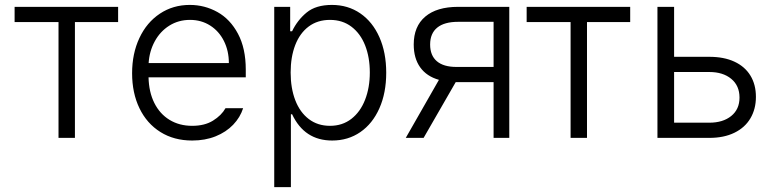

<svg xmlns="http://www.w3.org/2000/svg" viewBox="-20 -558 3124 777"><path d="M39.1 -530.3H458V-468.8H283.2V0H216.8V-468.8H39.1Z M514.6 -261.7Q514.6 -341.3 544.2 -404.3Q573.7 -467.3 627 -502.7Q680.2 -538.1 748 -538.1Q808.1 -538.1 859.9 -509.3Q911.6 -480.5 943.1 -421.4Q974.6 -362.3 974.6 -276.4V-245.1H581.1Q582.5 -185.5 604.5 -141.4Q626.5 -97.2 666 -73Q705.6 -48.8 757.8 -48.8Q808.1 -48.8 842 -69.8Q876 -90.8 892.6 -120.1H963.9Q952.1 -83 923.6 -53.2Q895 -23.4 852.5 -6.3Q810.1 10.7 757.8 10.7Q684.1 10.7 629.2 -23.7Q574.2 -58.1 544.4 -119.9Q514.6 -181.6 514.6 -261.7ZM906.2 -302.7Q906.2 -352.1 886.2 -392.1Q866.2 -432.1 830.3 -454.8Q794.4 -477.5 749 -477.5Q702.1 -477.5 665 -454.1Q627.9 -430.7 606.2 -390.6Q584.5 -350.6 581.5 -302.7Z M1089.8 -530.3H1154.3V-431.6H1162.1Q1183.6 -476.6 1220.9 -507.3Q1258.3 -538.1 1323.2 -538.1Q1388.2 -538.1 1438 -503.9Q1487.8 -469.7 1515.4 -407.5Q1543 -345.2 1543 -263.7Q1543 -182.1 1515.4 -119.9Q1487.8 -57.6 1438.2 -23.4Q1388.7 10.7 1324.2 10.7Q1211.9 10.7 1162.1 -95.7H1157.2V199.2H1089.8ZM1315.4 -48.8Q1365.7 -48.8 1402.1 -77.1Q1438.5 -105.5 1457.5 -154.5Q1476.6 -203.6 1476.6 -264.6Q1476.6 -325.7 1457.8 -373.8Q1439 -421.9 1402.6 -449.7Q1366.2 -477.5 1315.4 -477.5Q1265.1 -477.5 1229.2 -450.7Q1193.4 -423.8 1174.8 -375.7Q1156.2 -327.6 1156.2 -264.6Q1156.2 -201.2 1175 -152.3Q1193.8 -103.5 1229.7 -76.2Q1265.6 -48.8 1315.4 -48.8Z M1977.5 -225.6H1827.1H1824.2L1694.3 0H1622.1L1756.3 -234.9Q1706.5 -249 1680.4 -285.6Q1654.3 -322.3 1654.3 -377.9Q1654.3 -451.2 1700.9 -490.7Q1747.6 -530.3 1834 -530.3H2041V0H1977.5ZM1827.1 -287.1H1977.5V-469.7H1834Q1778.3 -469.7 1749.5 -446.3Q1720.7 -422.9 1720.7 -377.9Q1720.7 -333.5 1747.8 -310.3Q1774.9 -287.1 1827.1 -287.1Z M2111.3 -530.3H2530.3V-468.8H2355.5V0H2289.1V-468.8H2111.3Z M3039.1 -166Q3039.1 -116.7 3016.8 -79.1Q2994.6 -41.5 2952.1 -20.8Q2909.7 0 2850.6 0H2640.6V-530.3H2708V-328.1H2850.6Q2910.2 -328.1 2952.4 -308.3Q2994.6 -288.6 3016.8 -252.2Q3039.1 -215.8 3039.1 -166ZM2850.6 -61.5Q2905.8 -61.5 2939.2 -88.6Q2972.7 -115.7 2972.7 -163.1Q2972.7 -211.4 2939.2 -239Q2905.8 -266.6 2850.6 -266.6H2708V-61.5Z"/></svg>

Font: Pretendard JP Light
Style: Regular
Weight: 300
Designer: Base glyphs from Inter by Rasmus Andersson; Hangeul glyphs from Noto Sans CJK(Source Han Sans) by Jang Soo-young and Kan
Foundry: Kil Hyung-jin
Version: Version 1.309